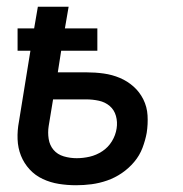

<svg xmlns="http://www.w3.org/2000/svg" viewBox="-20 -540 540 568"><path d="M205 8Q179 8 154 4Q129 0 106.5 -10.5Q84 -21 67.5 -39Q51 -57 42 -79.5Q33 -102 32 -128Q31 -154 36 -180L70 -390H32V-456H81L92 -520H183L172 -456H268V-390H161L151 -326H236Q262 -326 287 -322.5Q312 -319 334.5 -309.5Q357 -300 375 -284Q393 -268 404 -246Q415 -224 416.5 -198.5Q418 -173 414 -147Q410 -125 401.5 -102.5Q393 -80 377 -61Q361 -42 340.5 -28Q320 -14 297 -6Q274 2 251 5Q228 8 205 8ZM207 -72Q226 -72 245.5 -76.5Q265 -81 282.5 -92.5Q300 -104 311 -122Q322 -140 325 -160Q328 -179 323 -197Q318 -215 304.5 -226.5Q291 -238 272.5 -242Q254 -246 235 -246H137L124 -167Q121 -148 124 -129Q127 -110 138.5 -96.5Q150 -83 168.5 -77.5Q187 -72 207 -72Z"/></svg>

Font: Iosevka SS18 Medium
Style: Italic
Weight: 500
Italic angle: -9°
Monospace: yes
Designer: Belleve Invis
Foundry: Belleve Invis
Version: Version 25.1.1; ttfautohint (v1.8.4)